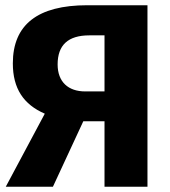

<svg xmlns="http://www.w3.org/2000/svg" viewBox="-20 -713 648 733"><path d="M313 -693C124 -693 29 -619 29 -471C29 -375 70 -314 151 -279L2 0H182L298 -250H379V0H543V-693ZM305 -364C241 -364 200 -400 200 -467C200 -541 240 -578 321 -578H379V-364Z"/></svg>

Font: Fira Sans
Style: Bold
Weight: 700
Designer: Carrois Corporate & Edenspiekermann AG
Foundry: Carrois Corporate GbR & Edenspiekermann AG
Version: Version 4.203